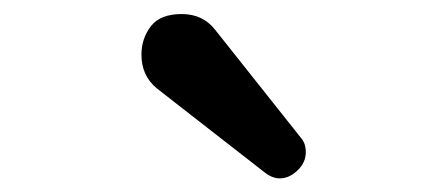

<svg xmlns="http://www.w3.org/2000/svg" viewBox="-20 -733 640 275"><path d="M182.6 -654.8Q182.6 -677.7 196 -695.3Q209.5 -712.9 240.2 -712.9Q270.5 -712.9 288.1 -690.4L410.2 -536.6Q418 -528.3 418 -515.1Q418 -500 406 -488.8Q394 -477.5 380.9 -477.5Q370.1 -477.5 359.4 -485.8L204.6 -606.4Q182.6 -624.5 182.6 -654.8Z"/></svg>

Font: Anka/Coder
Style: Regular
Weight: 400
Monospace: yes
Version: Version 001.100